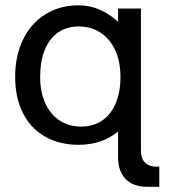

<svg xmlns="http://www.w3.org/2000/svg" viewBox="-20 -532 640 722"><path d="M276 -512Q318 -512 355.8 -495.2Q393.5 -478.5 424 -450V-500H510V34.5Q510 66.5 528 81.8Q546 97 579 94.5V170.5H535Q480.5 170.5 452.2 141Q424 111.5 424 60V-37.5Q395.5 -13.5 358 -0.5Q320.5 12.5 276 12.5Q203 12.5 149 -18.5Q95 -49.5 66 -107.2Q37 -165 37 -243Q37 -322 66.5 -383Q96 -444 150.2 -478Q204.5 -512 276 -512ZM285 -56Q330.5 -56 363.8 -78.5Q397 -101 415 -143.2Q433 -185.5 433 -243Q433 -300.5 413.2 -343.2Q393.5 -386 358 -409.2Q322.5 -432.5 276 -432.5Q231 -432.5 198.2 -409.8Q165.5 -387 148.2 -344.2Q131 -301.5 131 -243Q131 -186.5 150.2 -144Q169.5 -101.5 204.2 -78.8Q239 -56 285 -56Z"/></svg>

Font: JuliaMono SemiBold
Style: Regular
Weight: 600
Monospace: yes
Designer: cormullion
Foundry: corm
Version: Version 0.055; ttfautohint (v1.8.4)